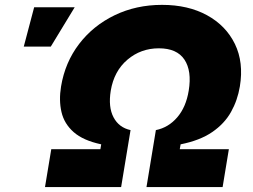

<svg xmlns="http://www.w3.org/2000/svg" viewBox="-20 -757 1022 777"><path d="M162.1 0 187.5 -153.3H386.2L389.6 -172.9Q316.4 -188.5 278.1 -222.4Q239.7 -256.3 228.8 -303.7Q217.8 -351.1 227.1 -407.2Q243.2 -504.4 300 -578.9Q356.9 -653.3 443.8 -695.3Q530.8 -737.3 635.7 -737.3Q741.2 -737.3 817.9 -695.3Q894.5 -653.3 930.7 -578.9Q966.8 -504.4 950.7 -407.2Q941.4 -351.1 914.8 -303.7Q888.2 -256.3 838.6 -222.4Q789.1 -188.5 710.9 -172.9L707.5 -153.3H906.2L880.9 0H572.8L610.8 -230.5Q661.6 -240.7 697.3 -282.2Q732.9 -323.7 743.7 -390.1Q756.8 -470.2 726.3 -515.9Q695.8 -561.5 623 -561.5Q549.8 -561.5 495.6 -515.4Q441.4 -469.2 428.2 -390.1Q417.5 -323.7 439.5 -282.2Q461.4 -240.7 508.3 -230.5L470.2 0ZM76.2 -568.4 118.2 -727.5H282.2L185.5 -568.4Z"/></svg>

Font: Inter Black
Style: Italic
Weight: 900
Italic angle: -9.39999°
Designer: Rasmus Andersson
Foundry: rsms
Version: Version 4.000;git-a52131595